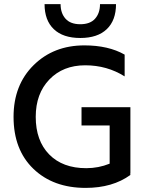

<svg xmlns="http://www.w3.org/2000/svg" viewBox="-20 -907 721 935"><path d="M615 -55Q528 8 397 8Q239 8 142.5 -85Q46 -178 46 -338Q46 -493 143.5 -589.5Q241 -686 391 -686Q508 -686 587 -641V-535Q501 -589 395 -589Q287 -589 220.5 -520Q154 -451 154 -338Q154 -222 219.5 -155Q285 -88 400 -88Q460 -88 514 -110V-296H377V-385H615V-62H614ZM545 -887Q545 -808 500 -765Q455 -722 371 -722Q287 -722 242 -765Q197 -808 197 -887H275Q275 -843 299 -816Q323 -789 371 -789Q419 -789 443 -816Q467 -843 467 -887Z"/></svg>

Font: Hind Siliguri Medium
Style: Regular
Weight: 500
Designer: Jyotish Sonowal
Foundry: Indian Type Foundry
Version: Version 1.001;PS 1.0;hotconv 1.0.86;makeotf.lib2.5.63406; tt